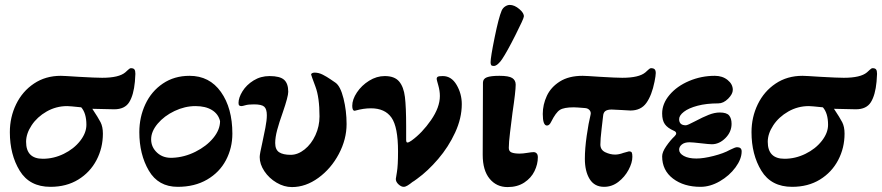

<svg xmlns="http://www.w3.org/2000/svg" viewBox="-20 -745 3583 780"><path d="M20 -208Q20 -269 45.5 -321.5Q71 -374 118 -405.5Q165 -437 227 -437Q239 -437 299 -433Q369 -429 395 -429Q463 -429 489 -451Q494 -455 500.5 -461.5Q507 -468 512 -468Q522 -468 526 -463Q530 -458 530 -445L528 -413Q523 -359 505 -330Q487 -301 444 -301L355 -303Q379 -267 388.5 -248.5Q398 -230 398 -202Q398 -144 372 -94.5Q346 -45 298 -15.5Q250 14 185 14Q100 14 60 -51.5Q20 -117 20 -208ZM331 -238Q331 -285 310 -309Q263 -314 253 -314Q208 -314 169.5 -292Q131 -270 108.5 -236Q86 -202 86 -169Q86 -100 154 -100Q198 -100 239 -120Q280 -140 305.5 -172.5Q331 -205 331 -238Z M546 -208Q546 -269 570.5 -321.5Q595 -374 641.5 -405.5Q688 -437 750 -437Q831 -437 877.5 -371.5Q924 -306 924 -202Q924 -144 898 -94.5Q872 -45 821.5 -15.5Q771 14 702 14Q623 14 584.5 -52Q546 -118 546 -208ZM874 -253Q867 -282 841 -298Q815 -314 774 -314Q731 -314 689 -294Q647 -274 620.5 -242.5Q594 -211 594 -179Q594 -147 618.5 -124.5Q643 -102 681 -104Q729 -106 774 -128.5Q819 -151 846.5 -184.5Q874 -218 874 -253Z M1035 -107Q1035 -119 1046 -167Q1052 -195 1058 -225.5Q1064 -256 1064 -277Q1064 -302 1053.5 -311.5Q1043 -321 1012 -321Q989 -321 977 -317.5Q965 -314 961 -314Q955 -314 952 -316.5Q949 -319 949 -327Q949 -348 965 -374Q981 -400 1010 -418Q1039 -436 1075 -436Q1117 -436 1134 -421Q1151 -406 1151 -372Q1151 -353 1129 -289Q1114 -247 1106 -217Q1098 -187 1098 -164Q1098 -137 1114 -126.5Q1130 -116 1161 -116Q1190 -116 1217.5 -138Q1245 -160 1261.5 -196Q1278 -232 1278 -272Q1278 -349 1261.5 -393Q1245 -437 1244 -442Q1244 -446 1248.5 -448Q1253 -450 1258 -450Q1275 -450 1291.5 -441.5Q1308 -433 1322.5 -423Q1337 -413 1343 -409Q1363 -395 1375.5 -345Q1388 -295 1388 -241Q1388 -179 1356.5 -119.5Q1325 -60 1273.5 -22.5Q1222 15 1166 15Q1134 15 1103.5 -3Q1073 -21 1054 -49.5Q1035 -78 1035 -107Z M1588 -18Q1588 -20 1592.5 -46Q1597 -72 1597 -130Q1597 -229 1570.5 -267Q1544 -305 1487 -305Q1457 -305 1425 -296L1421 -295Q1411 -295 1411 -315Q1411 -341 1430 -369.5Q1449 -398 1479.5 -417Q1510 -436 1543 -436Q1583 -436 1601.5 -414Q1620 -392 1625 -351Q1630 -310 1630 -232V-177Q1630 -166 1635 -166Q1641 -166 1652 -174Q1695 -205 1731 -257Q1767 -309 1767 -355Q1767 -376 1760.5 -398.5Q1754 -421 1754 -424Q1754 -431 1759 -433.5Q1764 -436 1779 -436Q1814 -436 1835 -400Q1856 -364 1856 -322Q1856 -265 1829 -206.5Q1802 -148 1760 -99Q1718 -50 1675 -19Q1659 -7 1656 -6Q1645 3 1636 8.5Q1627 14 1620 14Q1610 14 1599 4Q1588 -6 1588 -18Z M1941 -116 1942 -409Q1942 -425 1958 -431Q1974 -437 2009 -437Q2047 -437 2061 -428Q2075 -419 2075 -401Q2075 -374 2062 -287Q2057 -247 2052 -206.5Q2047 -166 2047 -144Q2047 -130 2058.5 -125.5Q2070 -121 2091 -121Q2104 -121 2122 -124Q2140 -127 2148 -127Q2155 -127 2160 -122Q2165 -117 2165 -106Q2165 -78 2151.5 -50Q2138 -22 2110 -3.5Q2082 15 2042 15Q1997 15 1969 -19Q1941 -53 1941 -116ZM1973 -492Q1973 -512 1989.5 -593Q2006 -674 2018 -702Q2023 -713 2032.5 -719Q2042 -725 2051 -725Q2070 -725 2090 -708Q2110 -691 2108 -677Q2107 -668 2073.5 -601.5Q2040 -535 2020 -505Q2013 -494 2003.5 -485.5Q1994 -477 1986 -477Q1978 -477 1975.5 -480.5Q1973 -484 1973 -492Z M2356 -100Q2356 -141 2363.5 -193.5Q2371 -246 2379 -278Q2382 -289 2375.5 -297Q2369 -305 2357 -306Q2321 -309 2311 -309Q2271 -309 2254.5 -298.5Q2238 -288 2219 -250Q2212 -235 2202 -235Q2185 -235 2185 -282Q2185 -320 2201.5 -355.5Q2218 -391 2254.5 -414Q2291 -437 2347 -437Q2359 -437 2417 -433Q2483 -429 2508 -429Q2576 -429 2602 -451Q2607 -455 2613.5 -461.5Q2620 -468 2625 -468Q2635 -468 2639.5 -463.5Q2644 -459 2644 -448Q2644 -438 2639 -413Q2628 -358 2606 -327Q2584 -296 2541 -296Q2532 -296 2506 -298Q2476 -300 2465 -300Q2448 -300 2439.5 -294Q2431 -288 2430 -273Q2429 -264 2424 -221.5Q2419 -179 2419 -158Q2419 -136 2439 -126.5Q2459 -117 2479 -117Q2494 -117 2513 -124L2535 -130Q2544 -130 2546.5 -125.5Q2549 -121 2549 -108Q2549 -84 2533.5 -55Q2518 -26 2492 -6Q2466 14 2434 14Q2395 14 2375.5 -17.5Q2356 -49 2356 -100Z M2670 -110Q2670 -127 2686.5 -151Q2703 -175 2721 -192Q2727 -198 2727 -203Q2727 -210 2717 -214Q2692 -225 2681 -240.5Q2670 -256 2670 -284Q2670 -324 2700 -359.5Q2730 -395 2779.5 -416Q2829 -437 2884 -437Q2915 -437 2936 -420Q2957 -403 2957 -380Q2957 -363 2938 -344Q2919 -325 2898 -325Q2850 -325 2814 -315.5Q2778 -306 2758.5 -291Q2739 -276 2739 -261Q2739 -236 2766 -236Q2773 -236 2803 -252Q2835 -269 2859 -278.5Q2883 -288 2904 -288Q2932 -288 2942 -276Q2952 -264 2952 -242Q2952 -209 2927 -184Q2902 -159 2872 -159Q2861 -159 2827 -163Q2793 -167 2781 -167Q2761 -167 2750 -158Q2739 -149 2739 -137Q2739 -122 2758 -111.5Q2777 -101 2809 -101Q2838 -101 2879 -111.5Q2920 -122 2945 -136Q2967 -147 2974 -147Q2993 -147 2993 -130Q2993 -99 2968 -65Q2943 -31 2904 -8.5Q2865 14 2826 14Q2758 14 2714 -19.5Q2670 -53 2670 -110Z M3033 -208Q3033 -269 3058.5 -321.5Q3084 -374 3131 -405.5Q3178 -437 3240 -437Q3252 -437 3312 -433Q3382 -429 3408 -429Q3476 -429 3502 -451Q3507 -455 3513.5 -461.5Q3520 -468 3525 -468Q3535 -468 3539 -463Q3543 -458 3543 -445L3541 -413Q3536 -359 3518 -330Q3500 -301 3457 -301L3368 -303Q3392 -267 3401.5 -248.5Q3411 -230 3411 -202Q3411 -144 3385 -94.5Q3359 -45 3311 -15.5Q3263 14 3198 14Q3113 14 3073 -51.5Q3033 -117 3033 -208ZM3344 -238Q3344 -285 3323 -309Q3276 -314 3266 -314Q3221 -314 3182.5 -292Q3144 -270 3121.5 -236Q3099 -202 3099 -169Q3099 -100 3167 -100Q3211 -100 3252 -120Q3293 -140 3318.5 -172.5Q3344 -205 3344 -238Z"/></svg>

Font: EB Garamond ExtraBold
Style: Regular
Weight: 800
Designer: Georg Duffner and Octavio Pardo
Foundry: Georg Duffner
Version: Version 1.000